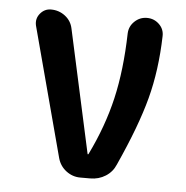

<svg xmlns="http://www.w3.org/2000/svg" viewBox="-43 -562 587 605"><g transform="rotate(5 250.0 -260.0)"><path d="M161.1 -54.7 51.8 -464.8Q46.9 -486.3 60.5 -502.9Q74.2 -519.5 94.7 -519.5Q120.1 -519.5 139.6 -504.4Q159.2 -489.3 164.1 -464.8L249 -76.2Q249 -75.2 250 -75.2Q252 -75.2 252 -76.2Q296.9 -168 317.9 -258.8Q338.9 -349.6 341.8 -465.8Q342.8 -488.3 359.4 -503.9Q376 -519.5 398.4 -519.5Q420.9 -519.5 437 -503.9Q453.1 -488.3 452.1 -465.8Q449.2 -358.4 425.3 -268.1Q401.4 -177.7 343.8 -50.8Q334 -27.3 312.5 -13.7Q291 0 263.7 0H232.4Q208 0 188 -15.1Q168 -30.3 161.1 -54.7Z"/></g></svg>

Font: Rounded Mgen+ 1mn medium
Style: Regular
Weight: 500
Designer: [Source Han Sans]
Ryoko NISHIZUKA  (kana & ideographs); Paul D. Hunt (Latin, Greek & Cyrillic); Wenlong ZHANG  (bopomofo
Version: Version 1.059.20150602